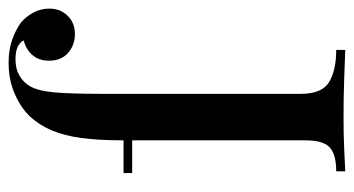

<svg xmlns="http://www.w3.org/2000/svg" viewBox="-208 -614 822 446"><g transform="rotate(-90 203.0 -391.0)"><path d="M28 0V-21Q67 -21 83.5 -36Q100 -51 100 -93V-495H24V-515H100Q100 -574 105.5 -613.5Q111 -653 123 -681.5Q135 -710 155 -732Q176 -754 208.5 -768Q241 -782 280 -782Q310 -782 333 -774Q356 -766 374 -753Q388 -741 397 -724Q406 -707 406 -687Q406 -662 389.5 -645Q373 -628 347 -628Q321 -628 303 -644Q285 -660 285 -688Q285 -711 297.5 -726Q310 -741 332 -747Q329 -755 318 -760.5Q307 -766 288 -766Q266 -766 250.5 -757Q235 -748 226 -733Q215 -714 211.5 -676.5Q208 -639 208 -562V-103Q208 -54 235.5 -37.5Q263 -21 310 -21V0Q286 -1 242.5 -2.5Q199 -4 150 -4Q115 -4 80.5 -2.5Q46 -1 28 0Z"/></g></svg>

Font: Playfair Display Medium
Style: Regular
Weight: 500
Designer: Claus Eggers Sørensen
Foundry: Claus Eggers Sørensen
Version: Version 1.203